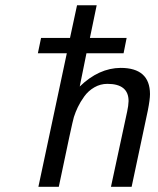

<svg xmlns="http://www.w3.org/2000/svg" viewBox="-20 -715 604 735"><path d="M125 -511.2 137.2 -569.8H248L274.9 -694.8H350.1L324.2 -569.8H464.8L453.1 -511.2H311L285.2 -383.8Q358.4 -454.6 441.9 -455.1Q553.7 -455.1 554.2 -355Q554.2 -334 545.9 -292L483.9 0H404.8L466.8 -288.1Q471.7 -310.1 472.2 -328.1Q472.2 -394 391.1 -394Q364.3 -394 341.1 -380.6Q317.9 -367.2 302.5 -345.7Q287.1 -324.2 278.1 -305.2Q269 -286.1 262.9 -267.1Q256.8 -248 205.1 0H127L235.8 -511.2Z"/></svg>

Font: CMU Sans Serif
Style: Oblique
Weight: 500
Italic angle: -12°
Version: Version 0.7.0